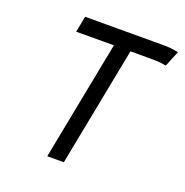

<svg xmlns="http://www.w3.org/2000/svg" viewBox="-117 -740 818 851"><g transform="rotate(20 291.5 -314.5)"><path d="M195.8 4.4H273.9L383.3 -558.6H498C522.5 -558.6 551.8 -552.7 551.8 -552.7L582.5 -627C574.2 -628.4 551.3 -634.3 515.6 -634.3C423.8 -634.3 201.7 -633.8 142.1 -633.8L127.4 -558.1C164.6 -558.1 208.5 -558.6 305.2 -558.6Z"/></g></svg>

Font: Fantasque Sans Mono
Style: RegItalic
Weight: 400
Italic angle: -11°
Monospace: yes
Designer: Jany Belluz
Version: Version 1.6.3